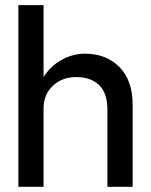

<svg xmlns="http://www.w3.org/2000/svg" viewBox="-20 -720 582 740"><path d="M394 -296.9Q394 -360.8 362.3 -391.8Q330.6 -422.9 272.9 -422.9Q219.2 -422.9 183.6 -389.2Q147.9 -355.5 147.9 -303.2V0H50.8V-700.2H147.9V-422.9Q174.3 -465.3 217.5 -489.3Q260.7 -513.2 307.1 -513.2Q389.6 -513.2 440.4 -461.4Q491.2 -409.7 491.2 -316.9V0H394Z"/></svg>

Font: Overused Grotesk Medium
Style: Regular
Weight: 500
Version: Version 0.002